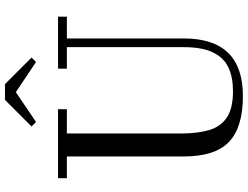

<svg xmlns="http://www.w3.org/2000/svg" viewBox="-135 -875 1024 794"><g transform="rotate(-90 377.0 -478.0)"><path d="M393 -924.5 269.5 -841 251 -859.5 361 -969.5H426L536 -859.5L517.5 -841ZM37 -750H322.5V-713.5H222V-240Q222 -174 235.8 -126.2Q249.5 -78.5 287.2 -52.5Q325 -26.5 397 -26.5Q454.5 -26.5 495 -45.5Q535.5 -64.5 557.2 -109.2Q579 -154 579 -230V-713.5H490V-750H705V-713.5H615V-230Q615 14.5 377 14.5Q247.5 14.5 187.2 -43Q127 -100.5 127 -230V-713.5H37Z"/></g></svg>

Font: Bodoni* 06pt
Style: Regular
Weight: 400
Version: Version 2.3